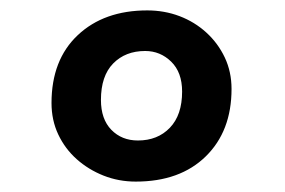

<svg xmlns="http://www.w3.org/2000/svg" viewBox="-20 -726 547 369"><path d="M245 -456Q283 -456 306.5 -480.5Q330 -505 330 -550Q330 -587 309 -607.5Q288 -628 259 -628Q221 -628 197.5 -604Q174 -580 174 -534Q174 -497 194 -476.5Q214 -456 245 -456ZM241 -377Q208 -377 179 -388.5Q150 -400 127.5 -420Q105 -440 92 -467.5Q79 -495 79 -528Q79 -611 129.5 -658.5Q180 -706 263 -706Q296 -706 325 -695Q354 -684 376.5 -663.5Q399 -643 412 -615.5Q425 -588 425 -555Q425 -474 375.5 -425.5Q326 -377 241 -377Z"/></svg>

Font: Xgbmvzvtohvqztyvzapvmeyoton
Style: Regular
Weight: 500
Italic angle: -8°
Designer: Carrois Corporate & Edenspiekermann
Foundry: Carrois Corporate GbR & Edenspiekermann AG
Version: Version 2.001